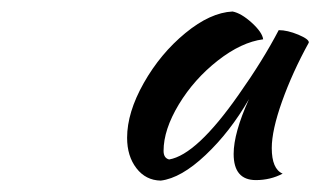

<svg xmlns="http://www.w3.org/2000/svg" viewBox="-20 -735 562 337"><path d="M469.2 -682.1Q484.4 -682.1 503.7 -674.1Q522.9 -666 522 -660.2Q493.2 -607.9 475.1 -557.1Q457 -506.3 457 -475.1Q457 -438.5 476.1 -430.2Q454.6 -418.9 429.2 -418.9Q390.1 -418.9 390.1 -464.8Q390.1 -501.5 417 -561Q383.8 -503.4 340.8 -462.9Q297.9 -422.4 262.2 -418Q235.8 -418.5 219.5 -439.7Q203.1 -460.9 203.1 -493.2Q203.1 -537.6 232.4 -589.4Q261.7 -641.1 305.4 -677Q349.1 -712.9 388.2 -714.8Q403.3 -711.9 421.9 -695.1Q440.4 -678.2 441.9 -666Q403.8 -661.1 362.3 -628.7Q320.8 -596.2 293.9 -551.8Q267.1 -507.3 267.1 -470.2Q267.1 -457.5 276.9 -455.1Q325.2 -463.4 398.9 -568.8Q441.4 -628.9 469.2 -682.1Z"/></svg>

Font: Kaushan Script
Style: Regular
Weight: 400
Designer: Pablo Impallari
Foundry: Pablo Impallari
Version: Version 1.002